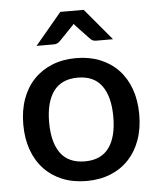

<svg xmlns="http://www.w3.org/2000/svg" viewBox="-52 -765 676 818"><g transform="rotate(-5 285.5 -356.0)"><path d="M286 -518Q342.5 -518 388.2 -499.5Q434 -481 466.2 -447Q498.5 -413 516 -364.5Q533.5 -316 533.5 -255.5Q533.5 -195 516 -146.5Q498.5 -98 466.2 -63.8Q434 -29.5 388.2 -11Q342.5 7.5 286 7.5Q229 7.5 183.2 -11Q137.5 -29.5 105 -63.8Q72.5 -98 55 -146.5Q37.5 -195 37.5 -255.5Q37.5 -316 55 -364.5Q72.5 -413 105 -447Q137.5 -481 183.2 -499.5Q229 -518 286 -518ZM286 -76.5Q355 -76.5 388.8 -122.8Q422.5 -169 422.5 -255Q422.5 -341 388.8 -387.8Q355 -434.5 286 -434.5Q216 -434.5 182 -387.8Q148 -341 148 -255Q148 -169 182 -122.8Q216 -76.5 286 -76.5ZM450 -584.5H378Q371.5 -584.5 365.2 -586.5Q359 -588.5 352.5 -595.5L297.5 -653.5Q293 -658 288.5 -664Q286 -661 283.8 -658.5Q281.5 -656 279 -653.5L223 -595.5Q217.5 -590 211 -587.2Q204.5 -584.5 197.5 -584.5H123L236.5 -720H336.5Z"/></g></svg>

Font: LatoLatin Semibold
Style: Regular
Weight: 600
Designer: Lukasz Dziedzic with Adam Twardoch and Botio Nikoltchev
Foundry: tyPoland Lukasz Dziedzic
Version: Version 2.015; 2015-08-06; http://www.latofonts.com/